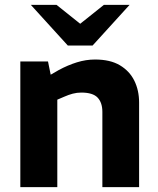

<svg xmlns="http://www.w3.org/2000/svg" viewBox="-20 -764 645 784"><path d="M63 0V-513H176L187 -459L220 -478Q257 -498 294 -509.5Q331 -521 368 -521Q430 -521 469.5 -497.5Q509 -474 528.5 -434.5Q548 -395 548 -345V0H398V-307Q398 -345 378.5 -365.5Q359 -386 312 -386Q294 -386 277 -381.5Q260 -377 242 -369L214 -357V0ZM257 -578 285 -649 404 -744H509L358 -578ZM257 -578 106 -744H211L330 -649L358 -578Z"/></svg>

Font: REM SemiBold
Style: Regular
Weight: 600
Designer: Octavio Pardo
Foundry: Ashler Design
Version: Version 1.005;gftools[0.9.28]